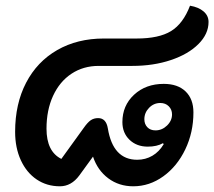

<svg xmlns="http://www.w3.org/2000/svg" viewBox="-20 -644 751 673"><path d="M33 -182Q33 -280 71.5 -354Q110 -428 180.5 -468.5Q251 -509 344 -509H459Q537 -509 579.5 -535Q622 -561 646 -624Q676 -619 693.5 -604Q711 -589 711 -567Q711 -525 675.5 -489.5Q640 -454 579 -433.5Q518 -413 444 -413H326Q272 -413 230.5 -385.5Q189 -358 166 -308Q143 -258 143 -193Q143 -113 195 -87L273 -195Q287 -215 298 -222.5Q309 -230 324 -230Q352 -230 358 -194Q376 -84 461 -84Q490 -84 514 -98Q538 -112 554 -139L551 -142Q530 -130 498 -130Q459 -130 434 -154Q409 -178 409 -216Q409 -274 450 -312Q491 -350 554 -350Q603 -350 630.5 -323.5Q658 -297 658 -250Q658 -180 629.5 -120.5Q601 -61 552.5 -26Q504 9 447 9Q397 9 359.5 -19Q322 -47 306 -95L258 -29Q230 9 190 9Q144 9 108.5 -15Q73 -39 53 -82.5Q33 -126 33 -182ZM583 -243Q583 -260 571.5 -271.5Q560 -283 542 -283Q519 -283 502.5 -266Q486 -249 486 -226Q486 -209 496.5 -198Q507 -187 525 -187Q548 -187 565.5 -204Q583 -221 583 -243Z"/></svg>

Font: K2D SemiBold
Style: Italic
Weight: 600
Italic angle: -10°
Designer: Katatrad Aksorn Co.,Ltd.
Foundry: Cadson Demak Co.,Ltd.
Version: Version 1.000; ttfautohint (v1.6)